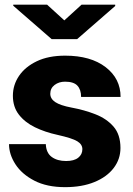

<svg xmlns="http://www.w3.org/2000/svg" viewBox="-20 -770 553 800"><path d="M323.2 -148.4Q323.2 -168.5 302 -181.4Q280.8 -194.3 219.7 -208Q168 -219.2 125.7 -239.7Q83.5 -260.3 58.6 -292.5Q33.7 -324.7 33.7 -371.1Q33.7 -416 59.3 -453.9Q85 -491.7 133.5 -514.9Q182.1 -538.1 251.5 -538.1Q357.9 -538.1 420.2 -490.2Q482.4 -442.4 482.4 -366.2H317.9Q317.9 -396.5 302.5 -413.1Q287.1 -429.7 251 -429.7Q225.6 -429.7 207.5 -416Q189.5 -402.3 189.5 -379.4Q189.5 -358.4 210.4 -344.5Q231.4 -330.6 277.8 -321.8Q331.1 -312 377.4 -293.9Q423.8 -275.9 452.9 -242.7Q481.9 -209.5 481.9 -153.3Q481.9 -106.9 453.6 -69.8Q425.3 -32.7 373.5 -11.5Q321.8 9.8 251 9.8Q175.3 9.8 123 -17.3Q70.8 -44.4 44.2 -85.7Q17.6 -127 17.6 -169.4H170.9Q172.4 -132.8 195.6 -116Q218.8 -99.1 255.4 -99.1Q288.6 -99.1 305.9 -112.8Q323.2 -126.5 323.2 -148.4ZM176.3 -750.5 248 -685.1 319.8 -750.5H460V-745.1L301.3 -606.9H195.3L35.2 -746.1V-750.5Z"/></svg>

Font: Vazirmatn RD Black
Style: Regular
Weight: 900
Designer: Saber Rastikerdar
Foundry: Saber Rastikerdar
Version: Version 32.102